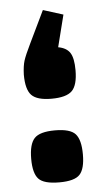

<svg xmlns="http://www.w3.org/2000/svg" viewBox="-46 -603 346 640"><g transform="rotate(-5 126.5 -282.5)"><path d="M127 -168Q178 -168 195.5 -148.5Q213 -129 213 -80Q213 -32 195.5 -13Q178 6 127 6Q75 6 57.5 -13Q40 -32 40 -80Q40 -129 58 -148.5Q76 -168 127 -168ZM189 -550 162 -443Q190 -438 201.5 -420Q213 -402 213 -362Q213 -312 194 -293Q175 -274 125 -274Q77 -274 58.5 -293Q40 -312 40 -362Q41 -391 46.5 -408.5Q52 -426 70 -463L122 -571Z"/></g></svg>

Font: Changa SemiBold
Style: Regular
Weight: 600
Designer: Eduardo Rodriguez Tunni
Foundry: Eduardo Rodriguez Tunni
Version: Version 2.002; ttfautohint (v1.5) -l 8 -r 50 -G 150 -x 14 -H